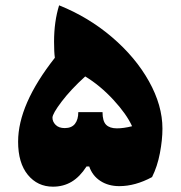

<svg xmlns="http://www.w3.org/2000/svg" viewBox="-20 -660 678 721"><path d="M590 -177Q590 -135 580.5 -85Q571 -35 551 5Q488 39 428 39Q387 39 357 19.5Q327 0 315 -35H305Q280 4 249 22.5Q218 41 179 41Q121 41 84.5 -3.5Q48 -48 48 -128Q48 -268 186 -443Q183 -464 183 -503Q183 -579 202 -640Q312 -596 400.5 -520.5Q489 -445 539.5 -354.5Q590 -264 590 -177ZM476 -186Q455 -232 405.5 -285.5Q356 -339 300 -373Q246 -324 211.5 -278.5Q177 -233 177 -218Q177 -203 189 -191Q201 -179 223 -179Q249 -179 261.5 -195Q274 -211 274 -239H365Q365 -205 378.5 -191.5Q392 -178 419 -178Q444 -178 476 -186Z"/></svg>

Font: Lalezar
Style: Regular
Weight: 400
Designer: Borna Izadpanah
Foundry: Borna Izadpanah
Version: Version 1.003;November 28, 2018;FontCreator 11.5.0.2421 64-b